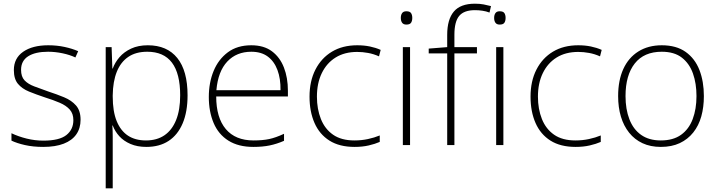

<svg xmlns="http://www.w3.org/2000/svg" viewBox="-20 -785 3888 1039"><path d="M416 -137Q416 -91 393 -58Q370 -25 325 -7.5Q280 10 214 10Q159 10 115 0Q71 -10 42 -24V-64Q80 -46 124.5 -35Q169 -24 215 -24Q301 -24 339 -54Q377 -84 377 -135Q377 -170 357.5 -192Q338 -214 303 -229Q268 -244 223 -258Q175 -274 137 -289.5Q99 -305 77 -331.5Q55 -358 55 -406Q55 -470 105.5 -505Q156 -540 241 -540Q288 -540 329.5 -531Q371 -522 403 -508L388 -474Q359 -488 319 -496.5Q279 -505 240 -505Q171 -505 132.5 -480.5Q94 -456 94 -407Q94 -370 113 -350Q132 -330 165.5 -317.5Q199 -305 241 -290Q287 -275 327 -258.5Q367 -242 391.5 -214Q416 -186 416 -137Z M780 -540Q884 -540 939.5 -471Q995 -402 995 -269Q995 -180 968.5 -117.5Q942 -55 892.5 -22.5Q843 10 772 10Q723 10 686 -6Q649 -22 625.5 -48Q602 -74 590 -106H588Q590 -76 590 -44.5Q590 -13 590 16V234H552V-530H584L588 -414H590Q602 -447 626.5 -475.5Q651 -504 689.5 -522Q728 -540 780 -540ZM777 -505Q715 -505 674 -477Q633 -449 612 -396.5Q591 -344 590 -269V-263Q590 -182 611.5 -129.5Q633 -77 672.5 -51Q712 -25 770 -25Q829 -25 870 -53Q911 -81 933 -135.5Q955 -190 955 -269Q955 -387 910.5 -446Q866 -505 777 -505Z M1340 -540Q1408 -540 1451.5 -507.5Q1495 -475 1516.5 -419.5Q1538 -364 1538 -294V-263H1150Q1150 -148 1202 -86.5Q1254 -25 1352 -25Q1401 -25 1436.5 -32.5Q1472 -40 1517 -61V-23Q1478 -6 1439.5 2Q1401 10 1351 10Q1270 10 1216 -24Q1162 -58 1136 -119.5Q1110 -181 1110 -260Q1110 -338 1136 -401Q1162 -464 1213 -502Q1264 -540 1340 -540ZM1340 -505Q1260 -505 1210 -452Q1160 -399 1151 -297H1498Q1499 -359 1481.5 -406Q1464 -453 1429 -479Q1394 -505 1340 -505Z M1899 10Q1817 10 1763 -24Q1709 -58 1682 -119.5Q1655 -181 1655 -262Q1655 -346 1687 -408.5Q1719 -471 1776.5 -505.5Q1834 -540 1913 -540Q1950 -540 1981.5 -533.5Q2013 -527 2040 -515L2031 -480Q2002 -493 1972 -498.5Q1942 -504 1913 -504Q1845 -504 1796.5 -474Q1748 -444 1721.5 -389.5Q1695 -335 1695 -262Q1695 -195 1716.5 -141Q1738 -87 1782.5 -56Q1827 -25 1898 -25Q1936 -25 1971 -32.5Q2006 -40 2035 -52V-17Q2010 -6 1975.5 2Q1941 10 1899 10Z M2199 -530V0H2160V-530ZM2179 -724Q2198 -724 2204.5 -714Q2211 -704 2211 -688Q2211 -672 2204.5 -662Q2198 -652 2179 -652Q2163 -652 2156 -662Q2149 -672 2149 -688Q2149 -704 2156 -714Q2163 -724 2179 -724Z M2561 -496H2439V0H2400V-496H2300V-522L2400 -530V-596Q2400 -680 2436 -722.5Q2472 -765 2550 -765Q2577 -765 2597.5 -761Q2618 -757 2637 -752L2629 -717Q2611 -724 2590.5 -727Q2570 -730 2550 -730Q2491 -730 2465 -699Q2439 -668 2439 -597V-530H2561Z M2704 -530V0H2665V-530ZM2684 -724Q2703 -724 2709.5 -714Q2716 -704 2716 -688Q2716 -672 2709.5 -662Q2703 -652 2684 -652Q2668 -652 2661 -662Q2654 -672 2654 -688Q2654 -704 2661 -714Q2668 -724 2684 -724Z M3095 10Q3013 10 2959 -24Q2905 -58 2878 -119.5Q2851 -181 2851 -262Q2851 -346 2883 -408.5Q2915 -471 2972.5 -505.5Q3030 -540 3109 -540Q3146 -540 3177.5 -533.5Q3209 -527 3236 -515L3227 -480Q3198 -493 3168 -498.5Q3138 -504 3109 -504Q3041 -504 2992.5 -474Q2944 -444 2917.5 -389.5Q2891 -335 2891 -262Q2891 -195 2912.5 -141Q2934 -87 2978.5 -56Q3023 -25 3094 -25Q3132 -25 3167 -32.5Q3202 -40 3231 -52V-17Q3206 -6 3171.5 2Q3137 10 3095 10Z M3789 -265Q3789 -205 3775 -155Q3761 -105 3731.5 -68Q3702 -31 3658.5 -10.5Q3615 10 3556 10Q3500 10 3457 -10Q3414 -30 3384.5 -67Q3355 -104 3340 -154Q3325 -204 3325 -265Q3325 -350 3353 -411.5Q3381 -473 3434.5 -506.5Q3488 -540 3561 -540Q3640 -540 3690.5 -504Q3741 -468 3765 -406Q3789 -344 3789 -265ZM3365 -265Q3365 -194 3386 -139.5Q3407 -85 3449.5 -55Q3492 -25 3556 -25Q3623 -25 3665.5 -55.5Q3708 -86 3728.5 -140.5Q3749 -195 3749 -265Q3749 -333 3730 -387Q3711 -441 3670 -473Q3629 -505 3561 -505Q3465 -505 3415 -441.5Q3365 -378 3365 -265Z"/></svg>

Font: Noto Sans Khmer ExtraLight
Style: Regular
Weight: 250
Version: Version 2.003